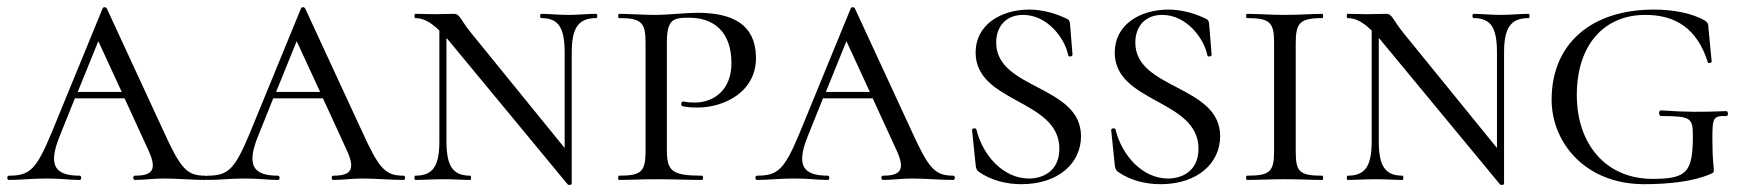

<svg xmlns="http://www.w3.org/2000/svg" viewBox="-22 -507 4912 541"><path d="M556 -12C504 -12 487 -32 439 -137L279 -483C276 -488 269 -488 267 -483L123 -132C80 -29 62 -12 3 -12C-3 -12 -3 0 3 0C42 0 63 -4 110 -4C152 -4 170 0 203 0C208 0 208 -12 203 -12C134 -12 112 -39 146 -123L189 -230H329L396 -84C422 -28 407 -12 358 -12C352 -12 352 0 358 0C386 0 410 -4 440 -4C477 -4 519 0 556 0C562 0 562 -12 556 -12ZM197 -248 255 -391 321 -248Z M1115 -12C1063 -12 1046 -32 998 -137L838 -483C835 -488 828 -488 826 -483L682 -132C639 -29 621 -12 562 -12C556 -12 556 0 562 0C601 0 622 -4 669 -4C711 -4 729 0 762 0C767 0 767 -12 762 -12C693 -12 671 -39 705 -123L748 -230H888L955 -84C981 -28 966 -12 917 -12C911 -12 911 0 917 0C945 0 969 -4 999 -4C1036 -4 1078 0 1115 0C1121 0 1121 -12 1115 -12ZM756 -248 814 -391 880 -248Z M1658 -468C1635 -468 1606 -465 1579 -465C1550 -465 1526 -468 1503 -468C1499 -468 1499 -456 1503 -456C1552 -456 1569 -429 1569 -359V-90L1304 -416C1275 -452 1274 -468 1257 -468C1233 -468 1223 -467 1204 -467C1188 -467 1167 -468 1148 -468C1145 -468 1145 -456 1148 -456C1170 -456 1190 -446 1216 -421V-109C1216 -39 1198 -12 1148 -12C1145 -12 1145 0 1148 0C1171 0 1199 -2 1227 -2C1256 -2 1280 0 1303 0C1306 0 1306 -12 1303 -12C1254 -12 1236 -39 1236 -109V-400C1240 -396 1244 -391 1248 -386L1578 13C1580 15 1589 14 1589 11V-359C1589 -429 1608 -456 1658 -456C1662 -456 1662 -468 1658 -468Z M1857 -85V-385C1857 -454 1875 -457 1920 -457C1991 -457 2039 -416 2039 -329C2039 -253 1989 -218 1935 -218C1924 -218 1913 -219 1903 -221C1897 -222 1896 -209 1900 -208C1913 -205 1927 -204 1944 -204C2019 -204 2112 -249 2108 -350C2105 -437 2044 -471 1943 -471C1910 -471 1860 -465 1826 -465C1788 -465 1751 -468 1722 -468C1719 -468 1719 -456 1722 -456C1785 -456 1797 -444 1797 -387V-81C1797 -23 1785 -12 1722 -12C1719 -12 1719 0 1722 0C1751 0 1789 -2 1827 -2C1876 -2 1919 0 1956 0C1960 0 1960 -12 1956 -12C1871 -12 1857 -25 1857 -85Z M2664 -12C2612 -12 2595 -32 2547 -137L2387 -483C2384 -488 2377 -488 2375 -483L2231 -132C2188 -29 2170 -12 2111 -12C2105 -12 2105 0 2111 0C2150 0 2171 -4 2218 -4C2260 -4 2278 0 2311 0C2316 0 2316 -12 2311 -12C2242 -12 2220 -39 2254 -123L2297 -230H2437L2504 -84C2530 -28 2515 -12 2466 -12C2460 -12 2460 0 2466 0C2494 0 2518 -4 2548 -4C2585 -4 2627 0 2664 0C2670 0 2670 -12 2664 -12ZM2305 -248 2363 -391 2429 -248Z M2785 -387C2785 -431 2811 -465 2861 -465C2930 -465 2979 -398 2988 -351C2989 -346 3000 -347 3000 -353L2993 -440C2992 -449 2990 -452 2978 -457C2943 -473 2908 -480 2878 -480C2799 -480 2727 -438 2727 -359C2727 -216 2963 -228 2963 -88C2963 -25 2917 -4 2877 -4C2806 -4 2747 -68 2729 -143C2727 -147 2716 -146 2717 -140L2727 -43C2728 -33 2730 -27 2736 -23C2770 1 2813 12 2856 12C2961 12 3024 -48 3024 -123C3024 -268 2785 -254 2785 -387Z M3177 -387C3177 -431 3203 -465 3253 -465C3322 -465 3371 -398 3380 -351C3381 -346 3392 -347 3392 -353L3385 -440C3384 -449 3382 -452 3370 -457C3335 -473 3300 -480 3270 -480C3191 -480 3119 -438 3119 -359C3119 -216 3355 -228 3355 -88C3355 -25 3309 -4 3269 -4C3198 -4 3139 -68 3121 -143C3119 -147 3108 -146 3109 -140L3119 -43C3120 -33 3122 -27 3128 -23C3162 1 3205 12 3248 12C3353 12 3416 -48 3416 -123C3416 -268 3177 -254 3177 -387Z M3629 -81V-385C3629 -442 3640 -456 3704 -456C3707 -456 3707 -468 3704 -468C3676 -468 3639 -465 3597 -465C3559 -465 3521 -468 3492 -468C3488 -468 3488 -456 3492 -456C3556 -456 3568 -444 3568 -387V-81C3568 -23 3556 -12 3492 -12C3488 -12 3488 0 3492 0C3521 0 3559 -2 3597 -2C3639 -2 3675 0 3704 0C3707 0 3707 -12 3704 -12C3639 -12 3629 -23 3629 -81Z M4285 -468C4262 -468 4233 -465 4206 -465C4177 -465 4153 -468 4130 -468C4126 -468 4126 -456 4130 -456C4179 -456 4196 -429 4196 -359V-90L3931 -416C3902 -452 3901 -468 3884 -468C3860 -468 3850 -467 3831 -467C3815 -467 3794 -468 3775 -468C3772 -468 3772 -456 3775 -456C3797 -456 3817 -446 3843 -421V-109C3843 -39 3825 -12 3775 -12C3772 -12 3772 0 3775 0C3798 0 3826 -2 3854 -2C3883 -2 3907 0 3930 0C3933 0 3933 -12 3930 -12C3881 -12 3863 -39 3863 -109V-400C3867 -396 3871 -391 3875 -386L4205 13C4207 15 4216 14 4216 11V-359C4216 -429 4235 -456 4285 -456C4289 -456 4289 -468 4285 -468Z M4350 -226C4350 -384 4462 -480 4638 -480C4692 -480 4746 -470 4782 -449C4793 -441 4791 -437 4792 -427L4801 -333C4801 -330 4791 -327 4790 -332C4760 -427 4699 -465 4614 -465C4498 -465 4421 -381 4421 -239C4421 -101 4503 -3 4634 -3C4732 -3 4748 -22 4748 -126C4748 -175 4741 -180 4659 -180C4651 -180 4651 -196 4658 -196C4727 -191 4778 -191 4842 -194C4848 -194 4849 -180 4842 -180C4805 -181 4803 -175 4803 -116C4803 -49 4807 -44 4807 -28C4807 -20 4805 -20 4796 -16C4750 4 4681 12 4611 12C4444 12 4350 -106 4350 -226Z"/></svg>

Font: Cormorant SC
Style: Regular
Weight: 400
Designer: Christian Thalmann (Catharsis Fonts)
Version: Version 1.000;PS 001.000;hotconv 1.0.70;makeotf.lib2.5.58329